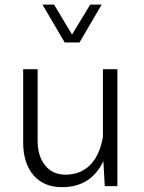

<svg xmlns="http://www.w3.org/2000/svg" viewBox="-20 -792 612 817"><path d="M255.4 -611.3H318.4L412.6 -772.5H363.8L286.6 -645L210 -772.5H160.6ZM78.6 -185.5C78.6 -127 93.3 -80.6 122.1 -46.9C150.9 -12.7 191.9 4.4 244.1 4.4C326.2 4.4 384.8 -32.7 419.9 -106.4L425.8 0H479.5V-497.6H418V-209.5C400.4 -106.4 344.7 -48.8 259.3 -48.8C221.7 -48.8 192.9 -62 171.9 -88.4C150.9 -114.3 140.1 -149.4 140.1 -193.8V-497.6H78.6Z"/></svg>

Font: Estedad Light
Style: Regular
Weight: 300
Designer: Amin Abedi
Version: Version 7.3